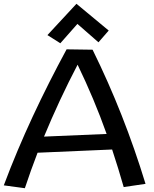

<svg xmlns="http://www.w3.org/2000/svg" viewBox="-22 -958 811 1012"><path d="M745 11C670 -235 577 -471 466 -696L329 -698C203 -465 90 -227 -2 19L109 34C130 -29 152 -91 176 -153L569 -170C591 -104 611 -38 630 28ZM387 -617C445 -497 496 -376 540 -252L210 -238C263 -366 322 -493 387 -617ZM381 -938 228 -773 296 -730 386 -832 497 -735 551 -797Z"/></svg>

Font: McLaren
Style: Regular
Weight: 400
Designer: Astigmatic (AOETI)
Foundry: Astigmatic (AOETI)
Version: Version 1.000